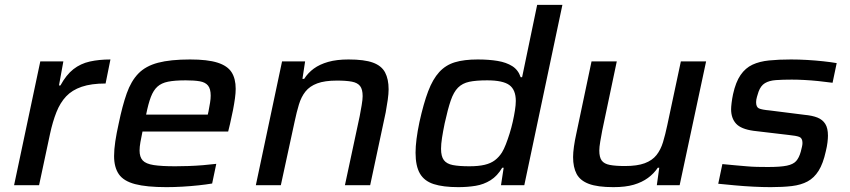

<svg xmlns="http://www.w3.org/2000/svg" viewBox="-20 -763 3503 791"><path d="M38 0 146 -510H241L223 -411H229Q253 -455 282.5 -478Q312 -501 350 -509.5Q388 -518 435 -518L415 -419Q356 -419 316.5 -405.5Q277 -392 252.5 -366Q228 -340 212.5 -301Q197 -262 186 -211L141 0Z M666 8Q584 8 536.5 -4.5Q489 -17 469.5 -45.5Q450 -74 450 -120Q450 -147 455 -180.5Q460 -214 469 -254Q484 -327 502 -378Q520 -429 550 -460Q580 -491 631 -504.5Q682 -518 763 -518Q835 -518 876 -505Q917 -492 934 -465.5Q951 -439 951 -397Q951 -380 948 -358Q945 -336 940 -310Q935 -284 928 -254L920 -221H567Q562 -197 558.5 -177.5Q555 -158 555 -143Q555 -116 568 -102Q581 -88 613 -83Q645 -78 702 -78Q726 -78 756 -79Q786 -80 816.5 -82.5Q847 -85 871 -88L854 -7Q831 -3 798.5 0.5Q766 4 731.5 6Q697 8 666 8ZM582 -291H836L839 -304Q843 -325 845.5 -340.5Q848 -356 848 -369Q848 -397 837 -410.5Q826 -424 803.5 -428Q781 -432 745 -432Q700 -432 672.5 -426.5Q645 -421 628.5 -406Q612 -391 601.5 -363.5Q591 -336 582 -291Z M1034 0 1142 -510H1237L1226 -438H1233Q1249 -463 1273 -480.5Q1297 -498 1332 -508Q1367 -518 1416 -518Q1481 -518 1516.5 -505Q1552 -492 1566.5 -464.5Q1581 -437 1581 -395Q1581 -377 1577.5 -352Q1574 -327 1569 -300L1505 0H1401L1462 -285Q1466 -306 1470 -329.5Q1474 -353 1474 -367Q1474 -395 1463.5 -408.5Q1453 -422 1430 -426.5Q1407 -431 1368 -431Q1318 -431 1287 -419.5Q1256 -408 1238.5 -386Q1221 -364 1211.5 -332.5Q1202 -301 1194 -263L1137 0Z M1868 8Q1806 8 1767 -4.5Q1728 -17 1710 -48Q1692 -79 1692 -134Q1692 -159 1696 -190.5Q1700 -222 1708 -260Q1725 -337 1744 -387Q1763 -437 1789.5 -466Q1816 -495 1854 -506.5Q1892 -518 1948 -518Q1994 -518 2030 -512Q2066 -506 2090.5 -490.5Q2115 -475 2125 -445H2131L2193 -743H2297L2140 0H2044L2055 -72H2049Q2029 -38 2001 -20.5Q1973 -3 1939.5 2.5Q1906 8 1868 8ZM1914 -78Q1951 -78 1976.5 -84Q2002 -90 2019 -103Q2036 -116 2048 -135Q2056 -148 2064 -168.5Q2072 -189 2079.5 -213Q2087 -237 2092.5 -261.5Q2098 -286 2101.5 -308.5Q2105 -331 2105 -347Q2105 -393 2078.5 -412.5Q2052 -432 1987 -432Q1941 -432 1913 -426Q1885 -420 1867 -402Q1849 -384 1837 -349Q1825 -314 1812 -255Q1805 -221 1801 -195Q1797 -169 1797 -150Q1797 -119 1808.5 -103.5Q1820 -88 1845.5 -83Q1871 -78 1914 -78Z M2507 8Q2442 8 2406 -5.5Q2370 -19 2355.5 -46.5Q2341 -74 2341 -116Q2341 -134 2344.5 -159Q2348 -184 2354 -211L2417 -510H2521L2461 -225Q2457 -204 2453 -180.5Q2449 -157 2449 -143Q2449 -115 2459 -101.5Q2469 -88 2492.5 -83.5Q2516 -79 2555 -79Q2605 -79 2636 -90.5Q2667 -102 2684.5 -124Q2702 -146 2711.5 -177.5Q2721 -209 2729 -247L2785 -510H2889L2780 0H2686L2696 -72H2690Q2674 -48 2649.5 -30Q2625 -12 2591 -2Q2557 8 2507 8Z M3155 8Q3122 8 3083 6Q3044 4 3006.5 0.5Q2969 -3 2939 -6L2956 -87Q2985 -84 3009 -82Q3033 -80 3055 -78Q3077 -76 3099 -75.5Q3121 -75 3144 -75Q3195 -75 3221.5 -80.5Q3248 -86 3260 -99.5Q3272 -113 3279 -138Q3282 -150 3284 -158.5Q3286 -167 3286 -174Q3286 -194 3273 -199Q3260 -204 3229 -207L3085 -224Q3033 -231 3012.5 -253.5Q2992 -276 2992 -313Q2992 -322 2994 -339Q2996 -356 3000 -375Q3011 -425 3031 -454Q3051 -483 3080 -496.5Q3109 -510 3148.5 -514Q3188 -518 3239 -518Q3271 -518 3305.5 -516Q3340 -514 3372 -510.5Q3404 -507 3427 -503L3410 -422Q3381 -426 3351.5 -429Q3322 -432 3294 -433.5Q3266 -435 3242 -435Q3204 -435 3176.5 -433Q3149 -431 3131.5 -420.5Q3114 -410 3105 -385Q3102 -376 3098.5 -364Q3095 -352 3095 -342Q3095 -322 3106.5 -316.5Q3118 -311 3151 -308L3294 -290Q3327 -287 3348 -278.5Q3369 -270 3380 -252.5Q3391 -235 3391 -204Q3391 -193 3389 -176Q3387 -159 3382 -139Q3371 -89 3352.5 -59.5Q3334 -30 3307 -15.5Q3280 -1 3242.5 3.5Q3205 8 3155 8Z"/></svg>

Font: Saira SemiExpanded Medium
Style: Italic
Weight: 500
Width: 6
Italic angle: -12°
Designer: Hector Gatti with collaboration of the Omnibus-Type team
Foundry: Omnibus-Type
Version: Version 1.101